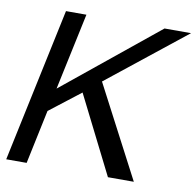

<svg xmlns="http://www.w3.org/2000/svg" viewBox="-80 -796 895 877"><g transform="rotate(10 368.0 -357.0)"><path d="M251 -713.9 175.3 -357.9 613.3 -713.9H736.3L374 -425.8L596.7 0H476.6L295.4 -360.8L152.3 -250L99.6 0H4.9L156.2 -713.9Z"/></g></svg>

Font: XB Khoramshahr
Style: Italic
Weight: 400
Italic angle: -12°
Designer: Behnam
Foundry: Irmug
Version: Version 8.005 2009